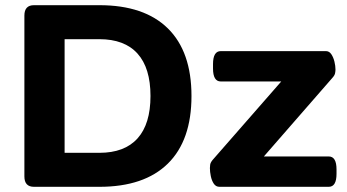

<svg xmlns="http://www.w3.org/2000/svg" viewBox="-20 -720 1339 740"><path d="M111 0Q74 0 74 -40V-660Q74 -700 111 -700H363Q536 -700 627 -610.5Q718 -521 718 -350Q718 -179 627 -89.5Q536 0 363 0ZM229 -131H363Q460 -131 510 -186.5Q560 -242 560 -350Q560 -458 510 -513.5Q460 -569 363 -569H229ZM826 0Q812 0 804 -12Q796 -24 792.5 -41Q789 -58 789 -72Q789 -77 790 -85Q791 -93 799 -103L1064 -406H831Q801 -406 801 -456V-473Q801 -523 831 -523H1236Q1249 -523 1257 -511Q1265 -499 1269 -482.5Q1273 -466 1273 -452Q1273 -446 1271.5 -438Q1270 -430 1262 -421L997 -117H1247Q1277 -117 1277 -67V-50Q1277 0 1247 0Z"/></svg>

Font: Asap Semi Expanded
Style: Bold
Weight: 700
Width: 6
Designer: Pablo Cosgaya
Foundry: Omnibus-Type
Version: Version 3.001; ttfautohint (v1.8.4.7-5d5b)